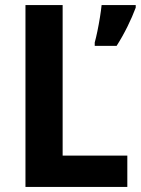

<svg xmlns="http://www.w3.org/2000/svg" viewBox="-20 -734 553 754"><path d="M80 0V-714H226V-123H480V0ZM513 -704Q500 -669 480.5 -629.5Q461 -590 438 -554H352V-567Q357 -585 362.5 -611.5Q368 -638 372.5 -666Q377 -694 379 -714H513Z"/></svg>

Font: Noto Sans Devanagari UI SemiCondensed
Style: Bold
Weight: 700
Width: 4
Designer: Jelle Bosma - Monotype Design Team
Foundry: Monotype Imaging Inc.
Version: Version 2.004; ttfautohint (v1.8.4.7-5d5b)